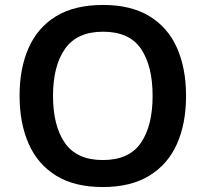

<svg xmlns="http://www.w3.org/2000/svg" viewBox="-20 -745 830 775"><path d="M731 -358Q731 -247 694.5 -164.5Q658 -82 583 -36Q508 10 395 10Q281 10 206.5 -36Q132 -82 95.5 -165Q59 -248 59 -359Q59 -469 95.5 -551.5Q132 -634 206.5 -679.5Q281 -725 396 -725Q509 -725 583.5 -679.5Q658 -634 694.5 -551.5Q731 -469 731 -358ZM194 -358Q194 -237 242 -168Q290 -99 395 -99Q501 -99 548.5 -168Q596 -237 596 -358Q596 -479 549 -548Q502 -617 396 -617Q291 -617 242.5 -548Q194 -479 194 -358Z"/></svg>

Font: Noto Sans SemiBold
Style: Regular
Weight: 600
Designer: Monotype Design Team
Foundry: Monotype Imaging Inc.
Version: Version 2.007